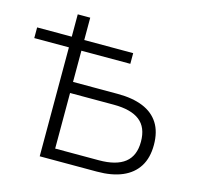

<svg xmlns="http://www.w3.org/2000/svg" viewBox="-116 -813 946 921"><g transform="rotate(15 357.0 -352.5)"><path d="M159 0V-541H-13V-594H159V-705H221V-594H464V-541H221V-386H443Q517 -386 568.5 -365Q620 -344 647 -301.5Q674 -259 674 -194Q674 -130 647 -87Q620 -44 568.5 -22Q517 0 443 0ZM221 -55H438Q524 -55 567 -89Q610 -123 610 -193Q610 -264 567 -297.5Q524 -331 438 -331H221Z"/></g></svg>

Font: Nunito Sans 11pt Light
Style: Regular
Weight: 300
Version: Version 3.101;gftools[0.9.27]